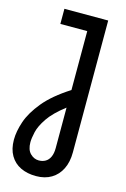

<svg xmlns="http://www.w3.org/2000/svg" viewBox="-136 -762 685 1042"><g transform="rotate(15 206.5 -241.5)"><path d="M176 217Q127 217 89.5 199Q52 181 31 145Q10 109 10 57Q10 10 29 -46Q48 -102 98 -163Q148 -224 242 -284V-615H91V-700H337V41Q337 95 317.5 134.5Q298 174 262 195.5Q226 217 176 217ZM169 131Q190 131 206.5 121.5Q223 112 232 92Q241 72 241 43V-185Q176 -135 146 -90.5Q116 -46 108 -10.5Q100 25 100 47Q100 89 121 110Q142 131 169 131Z"/></g></svg>

Font: MuseoModerno SemiBold
Style: Regular
Weight: 400
Version: Version 1.001